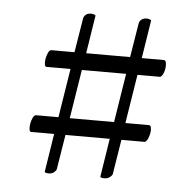

<svg xmlns="http://www.w3.org/2000/svg" viewBox="-41 -561 549 540"><g transform="rotate(5 234.0 -291.0)"><path d="M161 -222H286L308 -360H183ZM121 -174H56Q52 -174 51 -181Q50 -188 51.5 -196.5Q53 -205 56.5 -213Q60 -221 65 -222H129L151 -360H83Q79 -360 78 -367Q77 -374 78.5 -382.5Q80 -391 83.5 -399Q87 -407 92 -408H158L174 -506Q179 -520 195 -520Q203 -520 208 -516L191 -408H315L331 -506Q336 -520 352 -520Q360 -520 365 -516L348 -408H410Q415 -408 416.5 -401.5Q418 -395 417 -386.5Q416 -378 412.5 -370Q409 -362 404 -360H340L318 -222H384Q389 -222 390.5 -215.5Q392 -209 390.5 -200.5Q389 -192 385.5 -184Q382 -176 377 -174H311L295 -75Q294 -72 288 -67Q282 -62 271 -62Q266 -62 262 -64Q261 -65 261 -66L278 -174H153L137 -75Q136 -72 130.5 -67Q125 -62 114 -62Q109 -62 105 -64Q104 -65 104 -66Z"/></g></svg>

Font: Vermiglione
Style: Regular
Weight: 400
Version: Version 1.000